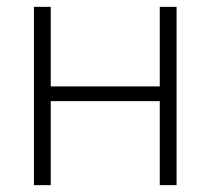

<svg xmlns="http://www.w3.org/2000/svg" viewBox="-20 -540 614 560"><path d="M128 -520V-288H446V-520H495V0H446V-245H128V0H79V-520Z"/></svg>

Font: Raleway
Style: Light
Weight: 300
Designer: Matt McInerney, Pablo Impallari, Rodrigo Fuenzalida
Foundry: Matt McInerney, Pablo Impallari, Rodrigo Fuenzalida
Version: Version 3.000